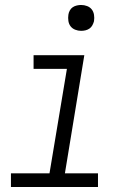

<svg xmlns="http://www.w3.org/2000/svg" viewBox="-20 -752 540 772"><path d="M24 0V-55H179L249 -475H115V-530H319L241 -55H374V0ZM306 -628Q294 -628 282.5 -632.5Q271 -637 264 -646Q257 -655 255 -667.5Q253 -680 255 -693Q256 -701 260.5 -709.5Q265 -718 272.5 -723Q280 -728 289 -730Q298 -732 306 -732Q319 -732 330.5 -727.5Q342 -723 349 -714Q356 -705 358 -692.5Q360 -680 358 -667Q356 -659 351.5 -650.5Q347 -642 339.5 -637Q332 -632 323.5 -630Q315 -628 306 -628Z"/></svg>

Font: Iosevka Slab Light Oblique
Style: Regular
Weight: 300
Italic angle: -9°
Monospace: yes
Designer: Belleve Invis
Foundry: Belleve Invis
Version: Version 11.1.1; ttfautohint (v1.8.3)